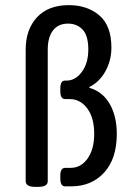

<svg xmlns="http://www.w3.org/2000/svg" viewBox="-20 -726 520 748"><path d="M80 -20V-532Q80 -611 124 -658.5Q168 -706 248 -706Q320 -706 367 -666Q414 -626 414 -541Q414 -490 390.5 -448Q367 -406 328 -387V-384Q380 -369 407.5 -321Q435 -273 435 -204Q435 -108 386 -54Q337 0 257 0H234Q215 0 215 -30V-42Q215 -72 234 -72H255Q295 -72 321 -108Q347 -144 347 -205Q347 -267 320 -303.5Q293 -340 251 -340H234Q215 -340 215 -370V-382Q215 -412 233 -412H239Q274 -412 299 -446Q324 -480 324 -533Q324 -587 302 -610.5Q280 -634 245 -634Q207 -634 186.5 -607.5Q166 -581 166 -532V-20Q166 2 129 2H118Q80 2 80 -20Z"/></svg>

Font: Asap Condensed
Style: Regular
Weight: 400
Designer: Pablo Cosgaya
Foundry: Omnibus-Type
Version: Version 1.010; ttfautohint (v1.8)